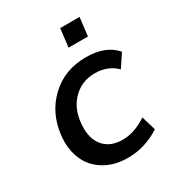

<svg xmlns="http://www.w3.org/2000/svg" viewBox="-169 -809 863 931"><g transform="rotate(-30 262.0 -343.5)"><path d="M293.9 -595.7 306.2 -698.2H414.6L402.3 -595.7ZM162.1 -219.2Q162.1 -153.8 198.2 -115.7Q234.4 -77.6 299.3 -77.6Q366.2 -77.6 434.6 -124L458.5 -43.9Q374.5 11.2 277.3 11.2Q205.6 11.2 152.8 -18.6Q100.1 -48.3 74.2 -98.1Q48.3 -147.9 48.3 -211.4Q48.3 -228 50.8 -249Q64.9 -365.2 144.8 -439.5Q224.6 -513.7 342.3 -513.7Q454.1 -513.7 508.3 -449.2L460.9 -377.9Q413.1 -424.8 341.3 -424.8Q263.7 -424.8 212.9 -369.1Q162.1 -313.5 162.1 -219.2Z"/></g></svg>

Font: Muli
Style: Semi-BoldItalic
Weight: 600
Italic angle: -7°
Designer: Vernon Adams
Foundry: newtypography
Version: Version 2.0; ttfautohint (v1.00rc1.2-2d82) -l 8 -r 50 -G 200